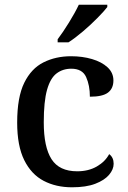

<svg xmlns="http://www.w3.org/2000/svg" viewBox="-20 -786 542 816"><path d="M286 10Q218 10 165.5 -17.5Q113 -45 83 -105.5Q53 -166 53 -265Q53 -373 83 -434Q113 -495 165 -521Q217 -547 282 -547Q330 -547 371 -535Q412 -523 437 -500Q462 -477 462 -444Q462 -410 439 -392.5Q416 -375 362 -375Q362 -423 346 -458.5Q330 -494 283 -494Q247 -494 220.5 -474Q194 -454 180 -404.5Q166 -355 166 -266Q166 -161 199 -109.5Q232 -58 308 -58Q356 -58 391.5 -78.5Q427 -99 444 -131Q463 -117 463 -90Q463 -66 443.5 -43Q424 -20 385 -5Q346 10 286 10ZM225 -619Q247 -648 273 -690Q299 -732 315 -766H436V-756Q423 -739 394.5 -710Q366 -681 332.5 -652.5Q299 -624 271 -606H225Z"/></svg>

Font: Noto Serif NP Hmong Medium
Style: Regular
Weight: 500
Designer: Dalton Maag Ltd
Foundry: Dalton Maag Ltd
Version: Version 1.001; ttfautohint (v1.8.4.7-5d5b)